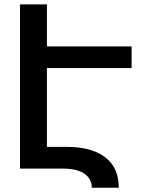

<svg xmlns="http://www.w3.org/2000/svg" viewBox="-20 -770 653 877"><path d="M194.3 -459V-99.1H285.2Q398.4 -99.1 460.4 -51.8Q522.5 -4.4 522.5 87.4H399.4Q399.4 47.4 366 23.7Q332.5 0 263.2 0H71.3V-750H194.3V-558.1H581.1V-459Z"/></svg>

Font: Mardoto Medium
Style: Regular
Weight: 500
Designer: Christian Robertson, Vahan Hovhannisyan
Foundry: Google
Version: Version 1.000